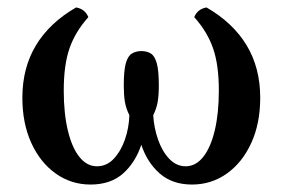

<svg xmlns="http://www.w3.org/2000/svg" viewBox="-20 -486 758 515"><path d="M223 9Q171 9 129.5 -20.5Q88 -50 64 -102.5Q40 -155 40 -224Q40 -304 76.5 -364.5Q113 -425 184 -466Q208 -462 217 -440Q182 -401 166.5 -356.5Q151 -312 151 -243Q151 -182 162 -136Q173 -90 193 -65Q213 -40 240 -40Q266 -40 285 -60Q304 -80 315 -111.5Q326 -143 327 -177Q318 -195 315 -213Q312 -231 312 -256Q312 -297 317.5 -316.5Q323 -336 334 -342.5Q345 -349 359 -349Q374 -349 384.5 -342.5Q395 -336 400.5 -316.5Q406 -297 406 -256Q406 -231 403 -213Q400 -195 391 -177Q393 -143 404 -111.5Q415 -80 434 -60Q453 -40 478 -40Q505 -40 525 -65Q545 -90 556 -136Q567 -182 567 -243Q567 -312 551.5 -356.5Q536 -401 501 -440Q510 -462 534 -466Q605 -425 641.5 -364.5Q678 -304 678 -224Q678 -155 654 -102.5Q630 -50 588.5 -20.5Q547 9 495 9Q442 9 408 -21Q374 -51 358 -100.5Q342 -150 342 -209H376Q376 -150 360 -100.5Q344 -51 310.5 -21Q277 9 223 9Z"/></svg>

Font: Vollkorn
Style: Regular
Weight: 400
Designer: Friedrich Althausen
Foundry: Friedrich Althausen
Version: Version 5.001